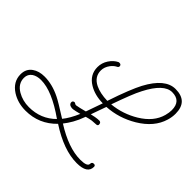

<svg xmlns="http://www.w3.org/2000/svg" viewBox="-205 -1016 1324 1324"><g transform="rotate(45 457.5 -354.0)"><path d="M410 -177Q398 -175 384 -180Q370 -185 367 -199Q365 -216 381 -219Q386 -220 393 -215Q400 -210 406 -211Q431 -215 480 -228Q482 -229 483 -229L526 -351Q447 -352 391 -386Q323 -427 323 -502Q323 -543 346 -578Q369 -613 402 -629Q404 -630 409 -630Q428 -630 428 -613Q428 -603 414 -597Q395 -587 379 -566Q356 -535 356 -502Q356 -440 417 -410Q464 -387 536 -385Q565 -472 589 -532Q613 -592 631 -626Q711 -776 811 -776Q932 -776 932 -655Q932 -622 922 -589Q892 -487 779 -419Q677 -358 561 -351L521 -239Q541 -244 554 -246Q575 -250 594 -250Q609 -249 611 -234Q614 -218 599 -216Q592 -215 577 -214.5Q562 -214 556 -213Q536 -210 508 -202L507 -199Q491 -154 471 -119Q451 -84 430 -58Q576 34 691 34Q759 34 759 6Q759 -13 778 -13Q793 -13 793 2Q793 68 690 68Q563 68 408 -33Q316 62 185 62Q109 62 51 25Q-17 -19 -17 -92Q-17 -145 23 -173Q58 -198 112 -198Q187 -198 266 -159Q283 -151 317 -130.5Q351 -110 403 -77Q437 -118 468 -190Q431 -180 410 -177ZM572 -387Q625 -392 673.5 -408.5Q722 -425 765 -451Q864 -511 888 -600Q896 -630 896 -654Q896 -744 810 -744Q731 -744 657 -600Q640 -568 619 -514.5Q598 -461 572 -387ZM184 28Q300 28 379 -51Q219 -164 112 -164Q72 -164 46 -147Q17 -127 17 -91Q17 -34 73 -1Q123 28 184 28Z"/></g></svg>

Font: Send Flowers
Style: Regular
Weight: 400
Designer: Robert E. Leuschke
Foundry: Robert E. Leuschke
Version: Version 1.010; ttfautohint (v1.8.4.7-5d5b)